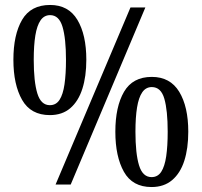

<svg xmlns="http://www.w3.org/2000/svg" viewBox="-20 -744 813 774"><path d="M204 0 506 -714H566L265 0ZM181 -280Q104 -280 69 -341.5Q34 -403 34 -503Q34 -604 69 -664Q104 -724 182 -724Q256 -724 292 -664Q328 -604 328 -503Q328 -436 312 -386Q296 -336 263.5 -308Q231 -280 181 -280ZM181 -320Q206 -320 220 -341.5Q234 -363 240 -404Q246 -445 246 -503Q246 -589 232 -636Q218 -683 182 -683Q158 -683 143.5 -662Q129 -641 122.5 -601Q116 -561 116 -503Q116 -415 130.5 -367.5Q145 -320 181 -320ZM591 10Q514 10 479.5 -51.5Q445 -113 445 -213Q445 -314 480 -374Q515 -434 592 -434Q666 -434 702.5 -374Q739 -314 739 -213Q739 -146 723 -96Q707 -46 674 -18Q641 10 591 10ZM591 -30Q616 -30 630 -51.5Q644 -73 650 -114Q656 -155 656 -213Q656 -299 642.5 -346Q629 -393 592 -393Q568 -393 553.5 -372Q539 -351 532.5 -311Q526 -271 526 -213Q526 -125 540.5 -77.5Q555 -30 591 -30Z"/></svg>

Font: Noto Serif Khmer Condensed Medium
Style: Regular
Weight: 500
Width: 3
Designer: Danh Hong and the Monotype Design Team
Foundry: Monotype Imaging Inc.
Version: Version 2.004